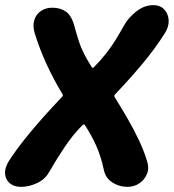

<svg xmlns="http://www.w3.org/2000/svg" viewBox="-48 -712 677 747"><path d="M33.4 15Q7 15 -9.5 1.4Q-26 -12.2 -28.2 -35.1Q-30.4 -58 -13.8 -85.2Q14.4 -128.2 48.1 -170.6Q81.8 -213 118.7 -254.2Q155.6 -295.4 193.2 -335Q198.6 -340.4 195.4 -345Q160.2 -403.6 133.1 -462.4Q106 -521.2 87.2 -582.4Q78.6 -610.8 85.3 -633.4Q92 -656 110.8 -669Q129.6 -682 155.8 -682Q187.6 -682 209.7 -666Q231.8 -650 243 -604.4Q251.2 -574.6 259.2 -550.3Q267.2 -526 279 -502.8Q290.8 -479.6 308.4 -451.6Q312.8 -444.6 318.4 -451.6Q346.2 -480.2 365.7 -505.1Q385.2 -530 401.6 -556.5Q418 -583 435.4 -614.4Q451.6 -643.4 482.4 -667.7Q513.2 -692 549.4 -692Q575.2 -692 590.9 -675.4Q606.6 -658.8 608.2 -633.7Q609.8 -608.6 593.2 -582.4Q553.8 -520.6 504.5 -461.8Q455.2 -403 399.8 -345Q394.8 -340 397.6 -335Q422.8 -294.8 446.6 -253.6Q470.4 -212.4 490.7 -170.3Q511 -128.2 524.2 -85.2Q533.2 -58 523.8 -35.1Q514.4 -12.2 493.9 1.4Q473.4 15 447.6 15Q415.6 15 388.9 -2.2Q362.2 -19.4 355.6 -52.6Q345.4 -101.8 327.1 -143.3Q308.8 -184.8 282.4 -225.2Q278.6 -231 272.4 -224.6Q235 -187 203 -139.1Q171 -91.2 143.2 -42.6Q127.4 -14.2 96.1 0.4Q64.8 15 33.4 15Z"/></svg>

Font: Winky Sans
Style: Italic
Weight: 400
Italic angle: -8.97852°
Designer: Simon Atzbach
Foundry: typofactur
Version: Version 1.205